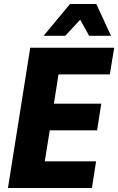

<svg xmlns="http://www.w3.org/2000/svg" viewBox="-20 -945 594 965"><path d="M20 0 132 -705H554L532 -571H274L251 -424H489L468 -290H230L205 -134H463L442 0ZM199 -765 332 -925H464L538 -765H428L383 -846L308 -765Z"/></svg>

Font: Nunito Sans 10pt Condensed Black
Style: Italic
Weight: 900
Width: 3
Italic angle: -9°
Designer: Vernon Adams
Foundry: Vernon Adams
Version: Version 3.101;gftools[0.9.27]